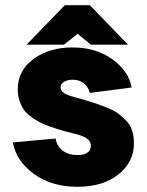

<svg xmlns="http://www.w3.org/2000/svg" viewBox="-20 -716 571 744"><path d="M261.2 -532.2Q350.6 -532.2 414.6 -486.8Q478.5 -441.4 490.2 -377L328.1 -356Q322.3 -379.4 304.7 -393.3Q287.1 -407.2 261.2 -407.2Q241.7 -407.2 228.3 -399.2Q214.8 -391.1 214.8 -377.9Q214.8 -363.8 228.8 -355Q242.7 -346.2 271 -338.9Q311 -328.1 336.9 -319.8Q362.8 -311.5 391.8 -300Q420.9 -288.6 438.2 -275.9Q455.6 -263.2 470.7 -246.6Q485.8 -230 492.4 -208.5Q499 -187 499 -160.2Q499 -88.4 439.2 -40.3Q379.4 7.8 279.8 7.8Q180.2 7.8 111.3 -42.2Q42.5 -92.3 29.8 -164.1L195.8 -179.2Q199.7 -150.4 222.4 -132.8Q245.1 -115.2 279.8 -115.2Q306.2 -115.2 319.1 -124.8Q332 -134.3 332 -150.9Q332 -166.5 319.6 -177Q307.1 -187.5 280.8 -194.8Q248 -202.6 226.3 -208.7Q204.6 -214.8 178 -224.1Q151.4 -233.4 134.3 -242.2Q117.2 -251 99.4 -264.2Q81.5 -277.3 71.5 -292.2Q61.5 -307.1 55.2 -326.9Q48.8 -346.7 48.8 -370.1Q48.8 -442.4 109.6 -487.3Q170.4 -532.2 261.2 -532.2ZM231 -695.8H328.1L476.1 -543H332L280.8 -585L228 -543H83Z"/></svg>

Font: LT Superior Black
Style: Regular
Weight: 900
Designer: Daniel Lyons
Foundry: LyonsType
Version: Version 2.005